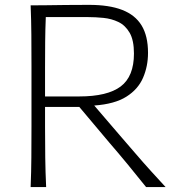

<svg xmlns="http://www.w3.org/2000/svg" viewBox="-20 -754 721 774"><path d="M164.6 -685.1H335.4Q364.7 -685.1 397 -681.9Q429.2 -678.7 457 -665.5Q484.9 -652.3 502.4 -622.3Q520 -592.3 520 -538.1Q520 -445.8 466.6 -405.5Q413.1 -365.2 299.3 -365.2H161.6V-481Q161.6 -537.6 162.1 -586.4Q162.6 -635.3 164.6 -685.1ZM103.5 -732.4Q106 -670.4 106.4 -613.3Q106.9 -556.2 106.9 -488.3V-243.7Q106.9 -176.3 106.4 -119.1Q106 -62 103.5 0H166Q163.1 -62 162.4 -119.1Q161.6 -176.3 161.6 -243.7V-322.8H299.8L418.9 -181.2Q456.5 -137.7 493.4 -93Q530.3 -48.3 568.8 0H647.5Q621.1 -28.3 588.9 -64Q556.6 -99.6 524.2 -137.5Q491.7 -175.3 462.9 -208.5L359.9 -328.6Q442.4 -334.5 489.5 -364.3Q536.6 -394 556.6 -440.4Q576.7 -486.8 576.7 -541Q576.7 -608.9 550.8 -651.4Q524.9 -693.8 472.4 -714.1Q419.9 -734.4 338.9 -734.4Q288.6 -734.4 246.3 -733.9Q204.1 -733.4 168.7 -732.9Q133.3 -732.4 103.5 -732.4Z"/></svg>

Font: Pinar FD VF
Style: Regular
Weight: 300
Designer: Amin Abedi
Version: Version 2.000